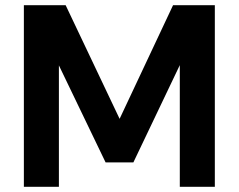

<svg xmlns="http://www.w3.org/2000/svg" viewBox="-20 -720 920 740"><path d="M72 0V-700H233L441 -262L647 -700H808V0H673V-469L494 -94H387L207 -468V0Z"/></svg>

Font: DM Sans 11pt
Style: Bold
Weight: 700
Version: Version 4.004;gftools[0.9.30]